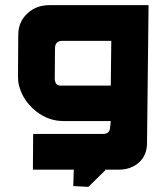

<svg xmlns="http://www.w3.org/2000/svg" viewBox="-20 -631 648 747"><path d="M324 96 265 93 267 31 269 29H108L109 -110H381Q406 -110 408 -133L411 -160H227Q168 -160 119 -199Q69 -240 54 -298Q50 -313 50 -333L51 -494Q51 -546 86 -578Q120 -611 173 -611H558L552 -75Q552 -28 522 0Q490 29 443 29H388L390 31ZM411 -298 413 -472H222Q196 -472 194 -446L193 -320L194 -316Q198 -298 215 -298Z"/></svg>

Font: Covid19
Style: Regular
Weight: 400
Designer: Peter Wiegel
Foundry: (c) CAT - Ing. Peter Wiegel.  for Rudolf Maass + Partner GmbH
Version: Version 001.000